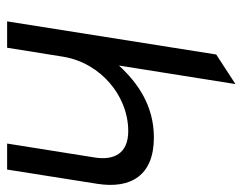

<svg xmlns="http://www.w3.org/2000/svg" viewBox="-91 -590 681 539"><g transform="rotate(90 249.5 -320.5)"><path d="M40 0H114L139 -156C148 -212 177 -257 213 -288C245 -316 293 -340 348 -340C411 -340 431 -300 422 -245L383 0H456L496 -253C511 -348 472 -412 366 -412C276 -412 212 -366 164 -314L216 -641L133 -587Z"/></g></svg>

Font: Charger Pro
Style: ExtObl
Weight: 400
Designer: Jasper
Foundry: Cannot Into Space Fonts
Version: Version 1.09